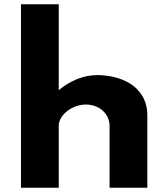

<svg xmlns="http://www.w3.org/2000/svg" viewBox="-20 -880 789 900"><path d="M78.3 0H255.3V-290C255.3 -341 318.2 -390 382.4 -390C451.3 -390 493.7 -341 493.7 -290V0H670.7V-338C670.7 -481 539.7 -528 435.6 -528C367.8 -528 306.1 -499 257.7 -459H255.3V-860H78.3Z"/></svg>

Font: Hussar
Style: BdSuprExt
Weight: 700
Foundry: Cannot Into Space Fonts
Version: Version 2.00